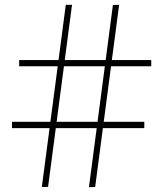

<svg xmlns="http://www.w3.org/2000/svg" viewBox="-20 -775 681 801"><path d="M351 6 451 -754 477 -755 377 5ZM30 -240.5V-267H582V-240.5ZM154.5 5 254.5 -755H280.5L180.5 5ZM60 -498.5V-524.5H611V-498.5Z"/></svg>

Font: Bodoni Moda 9pt Black
Style: Regular
Weight: 900
Designer: Owen Earl
Foundry: indestructible type
Version: Version 2.005